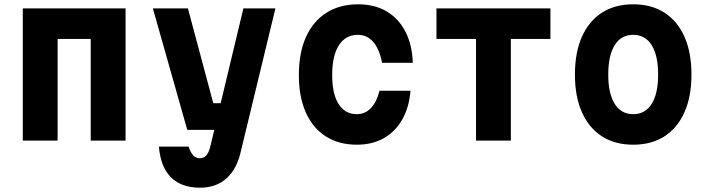

<svg xmlns="http://www.w3.org/2000/svg" viewBox="-20 -654 3290 893"><path d="M86 0V-615H564V0H402V-473H248V0Z M691 -615H854L972 -174H1052L1023 -50H851ZM1261 -615 1097 63Q1077 139 1029.5 179Q982 219 910 219Q824 219 775.5 171Q727 123 719 28H857Q867 57 879.5 69.5Q892 82 910 82Q928 82 939.5 69Q951 56 958 28L1112 -615Z M1640 19Q1556 19 1495.5 -19.5Q1435 -58 1402.5 -130.5Q1370 -203 1370 -304Q1370 -408 1403 -481.5Q1436 -555 1498 -594.5Q1560 -634 1646 -634Q1722 -634 1777.5 -601.5Q1833 -569 1865 -508Q1897 -447 1900 -362H1757Q1745 -425 1716.5 -458.5Q1688 -492 1644 -492Q1588 -492 1556.5 -444Q1525 -396 1525 -304Q1525 -217 1555 -170Q1585 -123 1639 -123Q1678 -123 1705 -151Q1732 -179 1745 -232H1889Q1883 -154 1850.5 -97.5Q1818 -41 1764.5 -11Q1711 19 1640 19Z M2194 0V-473H2010V-615H2540V-473H2356V0Z M2925 19Q2840 19 2779.5 -20Q2719 -59 2686.5 -132Q2654 -205 2654 -307Q2654 -410 2686.5 -483Q2719 -556 2779.5 -595Q2840 -634 2925 -634Q3010 -634 3070.5 -595Q3131 -556 3163.5 -483Q3196 -410 3196 -307Q3196 -205 3163.5 -132Q3131 -59 3070.5 -20Q3010 19 2925 19ZM2925 -123Q2981 -123 3011 -171Q3041 -219 3041 -307Q3041 -396 3011 -444Q2981 -492 2925 -492Q2869 -492 2839 -444Q2809 -396 2809 -307Q2809 -219 2839 -171Q2869 -123 2925 -123Z"/></svg>

Font: Martian Mono SemiCondensed
Style: Bold
Weight: 700
Width: 4
Designer: Roman Shamin
Foundry: Evil Martians
Version: Version 1.000